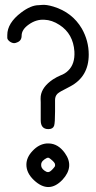

<svg xmlns="http://www.w3.org/2000/svg" viewBox="-20 -733 392 785"><path d="M49.8 -559.6Q43 -556.6 38.1 -556.6Q29.3 -556.6 19.5 -563.5Q9.8 -571.3 9.8 -578.1V-589.8Q9.8 -638.7 66.4 -681.6Q106.4 -711.9 138.7 -711.9Q138.7 -711.9 138.7 -711.9Q146.5 -711.9 151.4 -712.9Q168.9 -714.8 198.2 -706.1Q275.4 -682.6 314.5 -616.2Q342.8 -566.4 342.8 -509.8Q342.8 -419.9 267.6 -379.9Q260.7 -376 252.9 -372.1Q224.6 -358.4 214.8 -349.6Q205.1 -339.8 205.1 -324.2V-277.3Q205.1 -230.5 201.2 -218.8Q196.3 -205.1 177.7 -205.1Q146.5 -205.1 146.5 -241.2V-273.4Q146.5 -305.7 146.5 -315.4Q145.5 -330.1 146.5 -339.8Q151.4 -377.9 196.3 -408.2Q212.9 -418.9 227.5 -424.8Q246.1 -431.6 258.8 -444.3Q287.1 -471.7 284.2 -522.5Q279.3 -594.7 223.6 -630.9Q192.4 -651.4 161.1 -652.3Q127.9 -654.3 97.7 -632.8Q68.4 -612.3 68.4 -586.9Q68.4 -566.4 49.8 -559.6ZM119.1 3.9Q87.9 -25.4 87.9 -59.6Q87.9 -89.8 113.3 -116.2Q138.7 -143.6 170.9 -146.5H179.7Q217.8 -145.5 245.1 -107.4Q285.2 -51.8 235.4 2Q179.7 60.5 119.1 3.9ZM172.9 -87.9Q149.4 -76.2 148.4 -61.5Q146.5 -45.9 162.1 -35.2Q169.9 -29.3 176.8 -29.3Q185.5 -29.3 199.2 -45.9Q205.1 -52.7 205.1 -54.7V-60.5Q205.1 -68.4 186.5 -83Q181.6 -86.9 179.7 -87.9Z"/></svg>

Font: otype
Style: Regular
Weight: 400
Designer: ironsmith
Version: 4